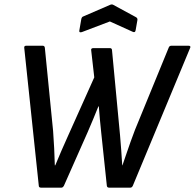

<svg xmlns="http://www.w3.org/2000/svg" viewBox="-20 -866 899 886"><path d="M170 0Q159 0 159 -9L92 -644Q90 -655 101 -655H177Q186 -655 187 -645L225 -262Q228 -222 230 -182Q232 -142 233 -103H235Q249 -137 263.5 -170.5Q278 -204 293 -237L415 -509L401 -632Q398 -644 411 -644H487Q497 -644 497 -633L534 -241Q537 -206 539.5 -172Q542 -138 544 -103H545Q554 -129 563.5 -157Q573 -185 583 -213Q593 -241 603 -267L758 -645Q761 -655 771 -655H850Q856 -655 858 -652Q860 -649 857 -644L593 -9Q589 0 581 0H484Q474 0 473 -9L447 -255Q444 -285 441 -314.5Q438 -344 436 -375H434Q422 -345 409.5 -315Q397 -285 384 -255L275 -9Q270 0 263 0ZM358 -718Q352 -716 348.5 -717.5Q345 -719 346 -725L355 -777Q357 -788 364 -790L489 -844Q496 -847 502 -844L607 -787Q611 -785 613 -781.5Q615 -778 614 -773L606 -727Q604 -714 593 -719L487 -767Z"/></svg>

Font: Sofia Sans Semi Condensed SemiBold
Style: Italic
Weight: 600
Italic angle: -9°
Version: Version 4.100